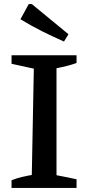

<svg xmlns="http://www.w3.org/2000/svg" viewBox="-20 -928 432 948"><path d="M37 0V-38Q62 -48 87 -54Q112 -60 137 -64L147 -589L37 -613V-655H358V-617Q336 -609 310.5 -602.5Q285 -596 259 -591V-63L358 -43V0ZM296 -723Q241 -747 187 -774Q133 -801 81 -833L122 -908H137L318 -759Z"/></svg>

Font: Piazzolla 24pt SemiBold
Style: Regular
Weight: 600
Designer: Juan Pablo del Peral
Foundry: Huerta Tipografica
Version: Version 2.005